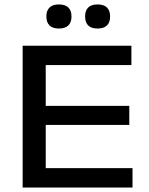

<svg xmlns="http://www.w3.org/2000/svg" viewBox="-20 -845 672 865"><path d="M82 0V-639H186V0ZM99.5 0V-87.5H577V0ZM139 -282V-368H562.5V-282ZM99 -552V-639H572V-552ZM245 -716.5Q217 -716.5 203 -730.5Q189 -744.5 189 -769.5V-772Q189 -797 203 -811Q217 -825 245 -825Q274 -825 288 -811Q302 -797 302 -772V-769.5Q302 -744.5 288 -730.5Q274 -716.5 245 -716.5ZM419.5 -716.5Q391 -716.5 377.2 -730.5Q363.5 -744.5 363.5 -769.5V-772Q363.5 -797 377.2 -811Q391 -825 419.5 -825Q448 -825 462 -811Q476 -797 476 -772V-769.5Q476 -744.5 462 -730.5Q448 -716.5 419.5 -716.5Z"/></svg>

Font: Anek Gujarati SemiExpanded Medium
Style: Regular
Weight: 500
Width: 6
Designer: Mrunmayee Ghaisas (Gujarati), Yesha Goshar (Latin)
Foundry: Ek Type
Version: Version 1.003